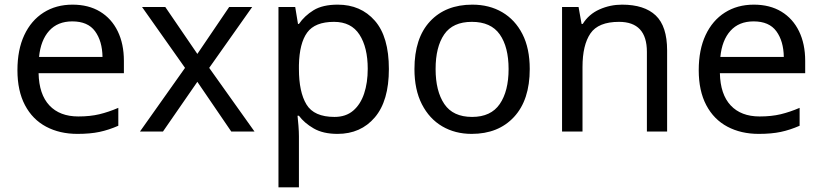

<svg xmlns="http://www.w3.org/2000/svg" viewBox="-20 -566 3535 826"><path d="M292 -546Q361 -546 410.5 -516Q460 -486 486.5 -431.5Q513 -377 513 -304V-251H146Q148 -160 192.5 -112.5Q237 -65 317 -65Q368 -65 407.5 -74.5Q447 -84 489 -102V-25Q448 -7 408 1.5Q368 10 313 10Q237 10 178.5 -21Q120 -52 87.5 -113.5Q55 -175 55 -264Q55 -352 84.5 -415Q114 -478 167.5 -512Q221 -546 292 -546ZM291 -474Q228 -474 191.5 -433.5Q155 -393 148 -321H421Q420 -389 389 -431.5Q358 -474 291 -474Z M776 -274 591 -536H691L829 -334L966 -536H1065L880 -274L1075 0H975L829 -214L681 0H582Z M1433 -546Q1532 -546 1592.5 -477Q1653 -408 1653 -269Q1653 -132 1592.5 -61Q1532 10 1432 10Q1370 10 1329.5 -13.5Q1289 -37 1266 -68H1260Q1262 -51 1264 -25Q1266 1 1266 20V240H1178V-536H1250L1262 -463H1266Q1290 -498 1329 -522Q1368 -546 1433 -546ZM1417 -472Q1335 -472 1301.5 -426Q1268 -380 1266 -286V-269Q1266 -170 1298.5 -116.5Q1331 -63 1419 -63Q1468 -63 1499.5 -90Q1531 -117 1546.5 -163.5Q1562 -210 1562 -270Q1562 -362 1526.5 -417Q1491 -472 1417 -472Z M2259 -269Q2259 -136 2191.5 -63Q2124 10 2009 10Q1938 10 1882.5 -22.5Q1827 -55 1795 -117.5Q1763 -180 1763 -269Q1763 -402 1830 -474Q1897 -546 2012 -546Q2085 -546 2140.5 -513.5Q2196 -481 2227.5 -419.5Q2259 -358 2259 -269ZM1854 -269Q1854 -174 1891.5 -118.5Q1929 -63 2011 -63Q2092 -63 2130 -118.5Q2168 -174 2168 -269Q2168 -364 2130 -418Q2092 -472 2010 -472Q1928 -472 1891 -418Q1854 -364 1854 -269Z M2656 -546Q2752 -546 2801 -499.5Q2850 -453 2850 -349V0H2763V-343Q2763 -472 2643 -472Q2554 -472 2520 -422Q2486 -372 2486 -278V0H2398V-536H2469L2482 -463H2487Q2513 -505 2559 -525.5Q2605 -546 2656 -546Z M3223 -546Q3292 -546 3341.5 -516Q3391 -486 3417.5 -431.5Q3444 -377 3444 -304V-251H3077Q3079 -160 3123.5 -112.5Q3168 -65 3248 -65Q3299 -65 3338.5 -74.5Q3378 -84 3420 -102V-25Q3379 -7 3339 1.5Q3299 10 3244 10Q3168 10 3109.5 -21Q3051 -52 3018.5 -113.5Q2986 -175 2986 -264Q2986 -352 3015.5 -415Q3045 -478 3098.5 -512Q3152 -546 3223 -546ZM3222 -474Q3159 -474 3122.5 -433.5Q3086 -393 3079 -321H3352Q3351 -389 3320 -431.5Q3289 -474 3222 -474Z"/></svg>

Font: Noto Sans Phoenician
Style: Regular
Weight: 400
Designer: Monotype Design Team
Foundry: Monotype Imaging Inc.
Version: Version 2.001; ttfautohint (v1.8.4.7-5d5b)